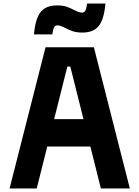

<svg xmlns="http://www.w3.org/2000/svg" viewBox="-20 -1068 790 1088"><path d="M238 -800H512L715.7 0H551.7L378.3 -691H361.7L188.1 0H34.3ZM178.4 -392.8H571.6V-237.5H178.4ZM303 -1037.3Q334 -1037.3 355.5 -1030.5Q377 -1023.6 399.3 -1011.6Q413.1 -1004.5 423.9 -1000.5Q434.7 -996.5 445.7 -996.5Q457.4 -996.5 463.6 -1008Q469.7 -1019.5 473.7 -1047.9H577.5Q569.8 -959.4 540 -921.4Q510.2 -883.5 447 -883.5Q416 -883.5 394.5 -890.3Q373 -897.2 350.7 -909.2Q336.9 -916.3 326.1 -920.3Q315.3 -924.3 304.3 -924.3Q292.6 -924.3 286.4 -912.8Q280.3 -901.3 276.3 -872.9H172.5Q180.2 -961.4 210 -999.4Q239.8 -1037.3 303 -1037.3Z"/></svg>

Font: Martian Mono VF sWd Rg
Style: Regular
Weight: 400
Width: 6
Monospace: yes
Designer: Roman Shamin
Foundry: Evil Martians
Version: Version 1.100